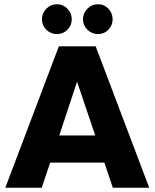

<svg xmlns="http://www.w3.org/2000/svg" viewBox="-20 -887 730 907"><path d="M5 0 258 -668H432L685 0H513L473 -119H217L177 0ZM260 -247H430L344 -501ZM249 -726Q220 -726 199 -746.5Q178 -767 178 -796Q178 -825 199 -846Q220 -867 249 -867Q278 -867 298.5 -846Q319 -825 319 -796Q319 -767 298.5 -746.5Q278 -726 249 -726ZM443 -726Q414 -726 393 -746.5Q372 -767 372 -796Q372 -825 393 -846Q414 -867 443 -867Q472 -867 492 -846Q512 -825 512 -796Q512 -767 492 -746.5Q472 -726 443 -726Z"/></svg>

Font: Atkinson Hyperlegible
Style: Bold
Weight: 700
Designer: Elliott Scott, Megan Eiswerth, Linus Boman, Theodore Petrosky
Foundry: Braille Institute
Version: Version 1.006; ttfautohint (v1.8.3)